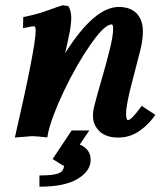

<svg xmlns="http://www.w3.org/2000/svg" viewBox="-20 -517 623 725"><path d="M428.2 -490.7Q472.7 -490.7 496.1 -466.1Q519.5 -441.4 519.5 -398.4Q519.5 -366.2 510.3 -329.1Q504.9 -308.1 493.4 -263.7Q481.9 -219.2 474.9 -192.1Q467.8 -165 461.9 -135Q456.1 -105 456.1 -90.3Q456.1 -63.5 463.4 -63.5Q476.1 -63.5 515.1 -117.2L566.4 -83.5Q543.5 -48.3 507.1 -22.9Q470.7 2.4 427.2 2.4Q379.9 2.4 355.5 -21.5Q331.1 -45.4 331.1 -79.1Q331.1 -97.2 335.9 -116.2Q343.3 -146.5 363 -214.4Q382.8 -282.2 395 -332.3Q407.2 -382.3 407.2 -407.7Q407.2 -424.8 401.9 -424.8Q374.5 -424.8 321.3 -348.1Q268.1 -271.5 221.4 -173.3Q174.8 -75.2 161.1 -12.7Q159.2 -2.9 158.7 2Q117.2 -2.9 100.1 -2.9L36.1 2.4Q114.7 -338.9 114.7 -401.4Q114.7 -418 107.9 -418Q101.6 -418 66.9 -410.6L67.9 -452.6Q98.6 -458.5 123.5 -465.8Q148.4 -473.1 174.3 -482.7Q200.2 -492.2 216.8 -497.1L237.8 -494.1Q249 -477.1 249 -450.7Q249 -421.4 240.2 -380.9Q237.8 -368.2 226.1 -316.4Q335.9 -490.7 428.2 -490.7ZM178.7 83.5 250.5 -24.4H317.4L281.2 28.8Q322.3 46.4 322.3 86.9Q322.3 128.4 273.7 158.2Q225.1 188 128.9 188V145.5Q182.6 145.5 201.9 137.2Q221.2 128.9 221.2 109.4V106.4Q219.2 107.4 218.3 108.4Z"/></svg>

Font: Flanker
Style: Bold Italic
Weight: 700
Italic angle: -12°
Designer: Flanker
Version: Version 2.000